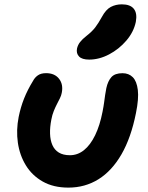

<svg xmlns="http://www.w3.org/2000/svg" viewBox="-20 -845 676 875"><path d="M291.6 10Q223.6 10 175 -17.5Q126.4 -45 98 -91.3Q69.6 -137.6 61.4 -194.7Q53.2 -251.8 65 -311.8Q74 -356.4 89.7 -395.9Q105.4 -435.4 130.4 -476.2Q138.6 -492 152.8 -501.8Q167 -511.6 190 -511.6Q229.2 -511.6 249.2 -485.9Q269.2 -460.2 261.4 -421.6Q259.2 -409.6 253.1 -397.3Q247 -385 239.6 -370.8Q232.2 -356.6 225.1 -339.1Q218 -321.6 214 -300.2Q207.2 -265.6 208.1 -236Q209 -206.4 218.6 -184.2Q228.2 -162 248 -149.8Q267.8 -137.6 298.6 -137.6Q333.8 -137.6 362.8 -160.8Q391.8 -184 413.5 -228.6Q435.2 -273.2 447.4 -336.4Q452.4 -362 454.7 -379.8Q457 -397.6 459.2 -412.4Q461.4 -427.2 464.6 -443.4Q471.6 -475.6 487.6 -493.5Q503.6 -511.4 538.4 -511.4Q567 -511.4 585.1 -493.2Q603.2 -475 608.1 -435.2Q613 -395.4 599.6 -329.6Q577.2 -217.2 533.6 -141.7Q490 -66.2 428.8 -28.1Q367.6 10 291.6 10ZM386.4 -573.4Q353.8 -573.4 340.2 -587.6Q326.6 -601.8 331 -624Q334.8 -640.4 345 -653.5Q355.2 -666.6 374.4 -681.6Q400 -701.6 414.3 -720.5Q428.6 -739.4 444 -767.4Q462.4 -801.6 484.9 -813.4Q507.4 -825.2 535.4 -825.2Q573.6 -825.2 589.9 -804.8Q606.2 -784.4 599 -745.4Q589.4 -699.2 555.8 -660Q522.2 -620.8 477.1 -597.1Q432 -573.4 386.4 -573.4Z"/></svg>

Font: Shantell Sans Light
Style: Italic
Weight: 300
Italic angle: -11°
Designer: Stephen Nixon, Anya Danilova, Shantell Martin
Foundry: Arrow Type
Version: Version 1.008;[ac192a2d6]